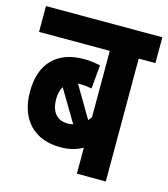

<svg xmlns="http://www.w3.org/2000/svg" viewBox="-97 -699 680 776"><g transform="rotate(15 243.5 -311.0)"><path d="M487 -514V-622H0V-514H296V-236C292 -231 288 -226 284 -221L206 -353C209 -353 212 -353 215 -353C234 -353 249 -351 264 -348L273 -447C250 -452 228 -455 204 -455C95 -455 27 -393 27 -272C27 -152 96 -86 203 -86C238 -86 269 -93 296 -109V0H417V-514ZM137 -270C137 -292 142 -310 150 -323L230 -189C223 -187 215 -186 208 -186C166 -186 137 -212 137 -270Z"/></g></svg>

Font: Noto Sans Devanagari ExtraCondensed
Style: Bold
Weight: 700
Width: 2
Designer: Jelle Bosma - Monotype Design Team
Foundry: Monotype Imaging Inc.
Version: Version 2.004